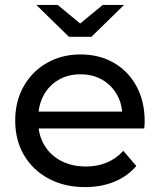

<svg xmlns="http://www.w3.org/2000/svg" viewBox="-20 -757 652 783"><path d="M327 6Q242 6 177.5 -29Q113 -64 77.5 -125Q42 -186 42 -265Q42 -344 76.5 -405Q111 -466 171.5 -500.5Q232 -535 308 -535Q385 -535 444 -501Q503 -467 536.5 -405.5Q570 -344 570 -262Q570 -256 569.5 -248Q569 -240 568 -233H117V-302H518L479 -278Q480 -329 458 -369Q436 -409 397.5 -431.5Q359 -454 308 -454Q258 -454 219 -431.5Q180 -409 158 -368.5Q136 -328 136 -276V-260Q136 -207 160.5 -165.5Q185 -124 229 -101Q273 -78 330 -78Q377 -78 415.5 -94Q454 -110 483 -142L536 -80Q500 -38 446.5 -16Q393 6 327 6ZM261 -607 128 -737H215L347 -628H267L399 -737H486L353 -607Z"/></svg>

Font: MOST Montserrat Medium
Style: Regular
Weight: 500
Designer: Julieta Ulanovsky
Foundry: Julieta Ulanovsky
Version: Version 8.000;March 11, 2024;FontCreator 15.0.0.2926 64-bit